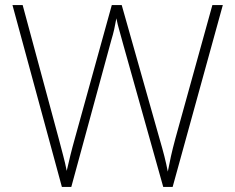

<svg xmlns="http://www.w3.org/2000/svg" viewBox="-20 -734 921 754"><path d="M855 -714 658 0H621L464 -559Q456 -590 449 -613.5Q442 -637 437 -662Q433 -639 428.5 -619Q424 -599 417 -576L260 0H223L29 -714H69L210 -192Q220 -153 228 -123.5Q236 -94 242 -63Q249 -94 256.5 -124.5Q264 -155 275 -194L419 -714H458L606 -191Q618 -150 625.5 -120.5Q633 -91 639 -60Q645 -92 651.5 -121Q658 -150 669 -191L814 -714Z"/></svg>

Font: Noto Sans Bengali ExtraLight
Style: Regular
Weight: 200
Designer: Jelle Bosma - Monotype Design Team
Foundry: Monotype Imaging Inc.
Version: Version 2.003; ttfautohint (v1.8.4.7-5d5b)